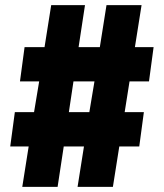

<svg xmlns="http://www.w3.org/2000/svg" viewBox="-20 -730 640 750"><path d="M67 0 92 -158H20L38 -292H113L133 -412H58L76 -546H154L180 -710H312L287 -546H370L396 -710H533L507 -546H580L562 -412H486L467 -292H542L524 -158H446L421 0H283L308 -158H229L205 0ZM249 -292H329L349 -412H267Z"/></svg>

Font: Geist Mono UltraBlack
Style: Regular
Weight: 900
Monospace: yes
Designer: Basement.studio, Andrés Briganti, Mateo Zaragoza
Foundry: Basement.studio, Vercel, Andrés Briganti, Guido Ferreyra, Mateo Zaragoza
Version: Version 1.400; ttfautohint (v1.8.4.7-5d5b)